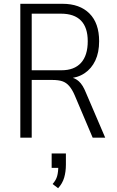

<svg xmlns="http://www.w3.org/2000/svg" viewBox="-20 -725 614 1011"><path d="M87 0V-705H309Q400 -705 451 -654Q502 -603 502 -508Q502 -449 482 -406.5Q462 -364 425.5 -339.5Q389 -315 338 -312L340 -319L350 -318Q375 -315 395.5 -296.5Q416 -278 432 -238L534 0H468L373 -224Q360 -254 344.5 -272Q329 -290 308.5 -297Q288 -304 256 -304H147V0ZM147 -355H304Q371 -355 406.5 -394Q442 -433 442 -508Q442 -580 406.5 -616.5Q371 -653 301 -653H147ZM286 266 257 244Q275 224 281 202Q287 180 287 149L297 159H252V83H327V142Q327 179 318 210Q309 241 286 266Z"/></svg>

Font: Nunito Sans 10pt Condensed Light
Style: Regular
Weight: 300
Width: 3
Designer: Vernon Adams
Foundry: Vernon Adams
Version: Version 3.101;gftools[0.9.27]